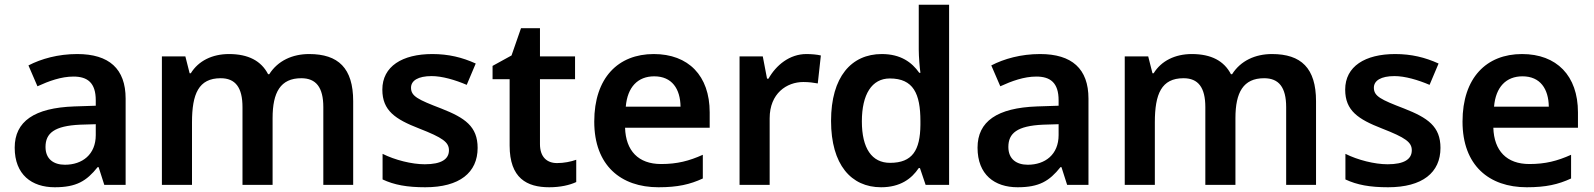

<svg xmlns="http://www.w3.org/2000/svg" viewBox="-20 -780 6725 810"><path d="M306 -552C225 -552 154 -532 100 -504L138 -416C186 -438 238 -457 290 -457C349 -457 384 -431 384 -357V-334L293 -331C125 -325 42 -268 42 -157C42 -43 114 10 211 10C302 10 345 -16 392 -75H396L420 0H510V-364C510 -490 440 -552 306 -552ZM318 -254 384 -256V-210C384 -128 327 -85 254 -85C206 -85 172 -109 172 -160C172 -218 209 -249 318 -254Z M1284 -552C1214 -552 1152 -524 1116 -467H1111C1082 -523 1028 -552 946 -552C875 -552 817 -523 785 -471H780L762 -542H663V0H790V-264C790 -384 818 -450 911 -450C973 -450 1003 -411 1003 -328V0H1130V-282C1130 -390 1163 -450 1251 -450C1313 -450 1344 -412 1344 -328V0H1470V-353C1470 -493 1407 -552 1284 -552Z M1995 -156C1995 -247 1941 -283 1842 -322C1743 -360 1714 -374 1714 -410C1714 -440 1744 -459 1801 -459C1845 -459 1900 -443 1949 -422L1987 -512C1930 -538 1872 -552 1804 -552C1677 -552 1593 -500 1593 -402C1593 -313 1648 -277 1748 -238C1848 -199 1874 -180 1874 -146C1874 -109 1843 -87 1772 -87C1717 -87 1646 -105 1594 -131V-23C1643 0 1697 10 1774 10C1919 10 1995 -52 1995 -156Z M2330 -92C2287 -92 2258 -118 2258 -172V-446H2406V-542H2258V-661H2178L2138 -546L2058 -502V-446H2130V-166C2130 -28 2203 10 2297 10C2344 10 2383 1 2411 -12V-106C2389 -98 2359 -92 2330 -92Z M2738 -552C2588 -552 2487 -452 2487 -267C2487 -82 2599 10 2758 10C2839 10 2891 -2 2945 -27V-127C2887 -101 2837 -88 2769 -88C2673 -88 2620 -144 2617 -241H2974V-306C2974 -461 2884 -552 2738 -552ZM2740 -458C2815 -458 2850 -405 2851 -330H2620C2627 -413 2671 -458 2740 -458Z M3382 -552C3311 -552 3254 -505 3222 -448H3216L3198 -542H3100V0H3227V-281C3227 -386 3299 -434 3369 -434C3393 -434 3414 -431 3430 -428L3443 -546C3427 -550 3402 -552 3382 -552Z M3697 10C3778 10 3826 -26 3856 -71H3861L3885 0H3984V-760H3856V-571C3856 -541 3860 -494 3863 -473H3858C3827 -517 3780 -552 3700 -552C3572 -552 3486 -456 3486 -270C3486 -85 3571 10 3697 10ZM3735 -93C3658 -93 3616 -154 3616 -268C3616 -382 3658 -449 3734 -449C3833 -449 3863 -385 3863 -269V-253C3862 -146 3829 -93 3735 -93Z M4368 -552C4287 -552 4216 -532 4162 -504L4200 -416C4248 -438 4300 -457 4352 -457C4411 -457 4446 -431 4446 -357V-334L4355 -331C4187 -325 4104 -268 4104 -157C4104 -43 4176 10 4273 10C4364 10 4407 -16 4454 -75H4458L4482 0H4572V-364C4572 -490 4502 -552 4368 -552ZM4380 -254 4446 -256V-210C4446 -128 4389 -85 4316 -85C4268 -85 4234 -109 4234 -160C4234 -218 4271 -249 4380 -254Z M5346 -552C5276 -552 5214 -524 5178 -467H5173C5144 -523 5090 -552 5008 -552C4937 -552 4879 -523 4847 -471H4842L4824 -542H4725V0H4852V-264C4852 -384 4880 -450 4973 -450C5035 -450 5065 -411 5065 -328V0H5192V-282C5192 -390 5225 -450 5313 -450C5375 -450 5406 -412 5406 -328V0H5532V-353C5532 -493 5469 -552 5346 -552Z M6057 -156C6057 -247 6003 -283 5904 -322C5805 -360 5776 -374 5776 -410C5776 -440 5806 -459 5863 -459C5907 -459 5962 -443 6011 -422L6049 -512C5992 -538 5934 -552 5866 -552C5739 -552 5655 -500 5655 -402C5655 -313 5710 -277 5810 -238C5910 -199 5936 -180 5936 -146C5936 -109 5905 -87 5834 -87C5779 -87 5708 -105 5656 -131V-23C5705 0 5759 10 5836 10C5981 10 6057 -52 6057 -156Z M6401 -552C6251 -552 6150 -452 6150 -267C6150 -82 6262 10 6421 10C6502 10 6554 -2 6608 -27V-127C6550 -101 6500 -88 6432 -88C6336 -88 6283 -144 6280 -241H6637V-306C6637 -461 6547 -552 6401 -552ZM6403 -458C6478 -458 6513 -405 6514 -330H6283C6290 -413 6334 -458 6403 -458Z"/></svg>

Font: Noto Sans Georgian SemiBold
Style: Regular
Weight: 600
Designer: Monotype Design Team, Akaki Razmadze
Foundry: Google LLC
Version: Version 2.005